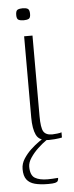

<svg xmlns="http://www.w3.org/2000/svg" viewBox="-51 -534 281 732"><g transform="rotate(-5 89.5 -168.0)"><path d="M121 3Q84 3 72.5 -21Q61 -45 61 -88V-399H93V-91Q93 -46 102 -31.5Q111 -17 135 -17Q142 -17 154.5 -18.5Q167 -20 171 -22V-2Q168 -1 160.5 0Q153 1 143 2Q133 3 121 3ZM65 -460Q53 -460 45.5 -463.5Q38 -467 38 -482Q38 -499 45.5 -502.5Q53 -506 65 -506Q77 -506 84 -502Q91 -498 91 -482Q91 -467 84 -463.5Q77 -460 65 -460ZM104 170Q73 170 52.5 164.5Q32 159 21.5 145Q11 131 11 105Q11 84 23 65.5Q35 47 51 32Q67 17 83.5 5.5Q100 -6 110 -11H134Q127 -8 111 3Q95 14 78 30Q61 46 49 64Q37 82 37 98Q37 131 54.5 141.5Q72 152 103 152Q112 152 120.5 151.5Q129 151 135 150.5Q141 150 143 150Q143 157 140.5 161.5Q138 166 130 168Q122 170 104 170Z"/></g></svg>

Font: Genos ExtraLight
Style: Regular
Weight: 250
Designer: Robert E. Leuschke
Foundry: Robert E. Leuschke
Version: Version 1.010